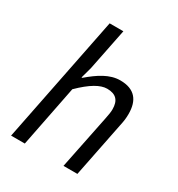

<svg xmlns="http://www.w3.org/2000/svg" viewBox="-170 -822 864 933"><g transform="rotate(30 261.5 -356.0)"><path d="M31 0H108L176 -344C237 -404 284 -431 322 -431C372 -431 394 -406 394 -357C394 -340 391 -326 386 -300L325 0H403L465 -310C471 -337 473 -354 473 -377C473 -452 439 -498 357 -498C298 -498 245 -463 190 -416H186L203 -478L250 -712H173Z"/></g></svg>

Font: Source Sans Pro
Style: Italic
Weight: 400
Italic angle: -11°
Designer: Paul D. Hunt
Foundry: Adobe Systems Incorporated
Version: Version 3.006;hotconv 1.0.111;makeotfexe 2.5.65597